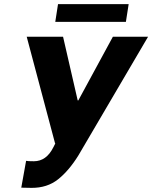

<svg xmlns="http://www.w3.org/2000/svg" viewBox="-20 -886 727 916"><path d="M141.6 -116.7Q201.2 -116.7 234.4 -183.1L244.1 -202.1H242.7L107.4 -710.9H280.8L350.6 -407.2L353.5 -406.7L518.6 -710.9H686.5L354 -144.5Q308.6 -71.3 256.8 -30.3Q205.1 10.7 130.4 10.3Q98.1 10.3 81.5 9.3L104.5 -118.7Q112.3 -116.7 141.6 -116.7ZM580.6 -781.7H243.7L256.8 -866.2H593.8Z"/></svg>

Font: Roboto-BlackItalic
Style: Italic
Weight: 900
Italic angle: -12°
Designer: Google
Version: Version 1.100141; 2013